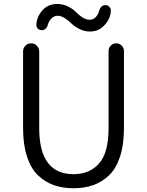

<svg xmlns="http://www.w3.org/2000/svg" viewBox="-20 -955 756 987"><path d="M98.6 -296.9V-690.4Q98.6 -708 110.8 -720.2Q123 -732.4 140.1 -732.4Q157.2 -732.4 169.4 -720.2Q181.6 -708 181.6 -690.4V-295.9Q181.6 -59.6 358.4 -59.6Q440.4 -59.6 489.3 -114.7Q538.1 -169.9 538.1 -295.9V-692.4Q538.1 -709 549.8 -720.7Q561.5 -732.4 577.6 -732.4Q593.8 -732.4 605.5 -720.7Q617.2 -709 617.2 -692.4V-296.9Q617.2 -211.9 597.2 -150.4Q577.1 -88.9 541 -54.2Q504.9 -19.5 459.5 -3.4Q414.1 12.7 357.9 12.7Q301.8 12.7 256.3 -3.4Q210.9 -19.5 174.8 -54.2Q138.7 -88.9 118.7 -150.4Q98.6 -211.9 98.6 -296.9ZM442.4 -793Q414.1 -793 388.7 -805.7Q363.3 -818.4 348.1 -833.5Q333 -848.6 313.5 -861.3Q293.9 -874 276.4 -874Q258.8 -874 245.1 -860.8Q231.4 -847.7 224.6 -824.2Q221.7 -812.5 212.4 -805.7Q203.1 -798.8 192.4 -799.8Q180.7 -800.8 172.9 -809.6Q167 -816.4 167 -825.2Q167 -870.1 203.1 -907.2Q231.4 -934.6 274.4 -934.6Q302.7 -934.6 328.1 -922.4Q353.5 -910.2 368.7 -894.5Q383.8 -878.9 402.8 -866.2Q421.9 -853.5 440.4 -853.5Q476.6 -853.5 491.2 -903.3Q494.1 -915 503.4 -922.4Q512.7 -929.7 524.4 -928.7Q536.1 -927.7 543 -918.9Q549.8 -911.1 549.8 -902.3Q549.8 -857.4 512.7 -821.3Q485.4 -793 442.4 -793Z"/></svg>

Font: Gen Jyuu Gothic Normal
Style: Regular
Weight: 300
Designer: [Source Han Sans]
Ryoko NISHIZUKA  (kana & ideographs); Paul D. Hunt (Latin, Greek & Cyrillic); Wenlong ZHANG  (bopomofo
Version: Version 1.002.20150607